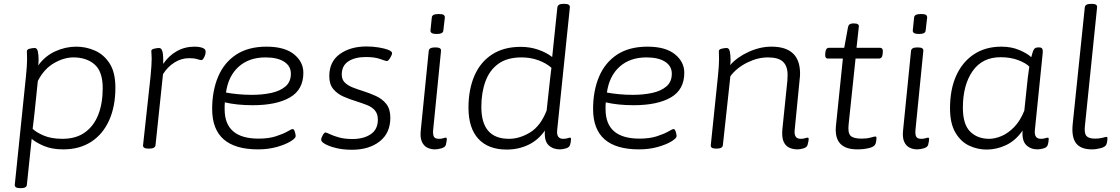

<svg xmlns="http://www.w3.org/2000/svg" viewBox="-20 -772 5831 1000"><path d="M85 208Q55 208 57 190L115 -373Q118 -401 119.5 -424.5Q121 -448 121 -462Q121 -479 120.5 -489Q120 -499 120 -505Q120 -515 135 -518.5Q150 -522 161 -522Q173 -522 177 -504.5Q181 -487 181 -460Q181 -445 179 -431Q214 -480 267.5 -504.5Q321 -529 377 -529Q428 -529 474.5 -508.5Q521 -488 551 -441.5Q581 -395 581 -315Q581 -218 548.5 -145.5Q516 -73 455 -33.5Q394 6 310 6Q251 6 209.5 -11.5Q168 -29 145 -49L120 190Q119 208 89 208ZM305 -49Q376 -49 422.5 -82.5Q469 -116 492 -175Q515 -234 515 -313Q515 -399 473 -436Q431 -473 362 -473Q313 -473 261 -443Q209 -413 177 -350L160 -186Q158 -168 155.5 -146.5Q153 -125 150 -101Q168 -83 207.5 -66Q247 -49 305 -49Z M753 2Q724 2 725 -15L764 -373Q767 -404 768.5 -427.5Q770 -451 770 -466Q770 -482 769 -491Q768 -500 768 -506Q768 -515 783 -518.5Q798 -522 809 -522Q821 -522 826 -504Q831 -486 830 -439Q858 -481 900 -505Q942 -529 993 -529Q1018 -529 1035 -522.5Q1052 -516 1051 -502Q1051 -489 1043.5 -474Q1036 -459 1029 -459Q1022 -459 1007 -464Q992 -469 965 -469Q925 -469 889.5 -447Q854 -425 829 -386L790 -16Q788 2 757 2Z M1324 6Q1085 6 1085 -204Q1085 -299 1116 -372.5Q1147 -446 1210 -487.5Q1273 -529 1368 -529Q1462 -529 1511 -489.5Q1560 -450 1560 -393Q1560 -305 1490 -264.5Q1420 -224 1296 -224Q1254 -224 1216.5 -228Q1179 -232 1151 -239Q1150 -230 1150 -221.5Q1150 -213 1150 -203Q1150 -50 1327 -50Q1380 -50 1418 -62.5Q1456 -75 1477.5 -87.5Q1499 -100 1504 -100Q1511 -100 1515.5 -86Q1520 -72 1520 -63Q1520 -52 1493 -35.5Q1466 -19 1421.5 -6.5Q1377 6 1324 6ZM1291 -278Q1347 -278 1393 -288Q1439 -298 1467 -322Q1495 -346 1495 -388Q1495 -428 1460 -450.5Q1425 -473 1363 -473Q1277 -473 1223 -424.5Q1169 -376 1157 -290Q1183 -285 1218.5 -281.5Q1254 -278 1291 -278Z M1813 8Q1767 8 1730.5 -1Q1694 -10 1673 -22Q1652 -34 1653 -44Q1653 -54 1661 -68Q1669 -82 1675 -82Q1680 -82 1697.5 -73.5Q1715 -65 1744.5 -56.5Q1774 -48 1816 -48Q1874 -48 1911 -73Q1948 -98 1948 -149Q1948 -179 1932.5 -197Q1917 -215 1891 -225Q1865 -235 1834 -245Q1801 -255 1769 -269Q1737 -283 1716 -308Q1695 -333 1695 -375Q1695 -451 1750 -490.5Q1805 -530 1889 -530Q1921 -530 1952 -525Q1983 -520 2003 -512Q2023 -504 2022 -494Q2021 -485 2011.5 -469.5Q2002 -454 1995 -454Q1989 -454 1960.5 -464.5Q1932 -475 1885 -475Q1829 -475 1794.5 -452.5Q1760 -430 1760 -384Q1760 -358 1775.5 -342.5Q1791 -327 1816 -317Q1841 -307 1870 -298Q1905 -287 1938 -272Q1971 -257 1992 -230.5Q2013 -204 2013 -159Q2013 -79 1957.5 -35.5Q1902 8 1813 8Z M2245 6Q2224 6 2205.5 -3Q2187 -12 2177 -34.5Q2167 -57 2172 -98L2213 -507Q2215 -525 2245 -525H2249Q2279 -525 2277 -507L2236 -95Q2234 -71 2240 -60Q2246 -49 2266 -49Q2280 -49 2288.5 -52Q2297 -55 2302 -55Q2307 -55 2307 -48Q2307 -45 2306 -36.5Q2305 -28 2302 -17Q2298 -5 2279 0.5Q2260 6 2245 6ZM2254 -595Q2221 -595 2222 -613L2229 -681Q2230 -699 2265 -699Q2284 -699 2290.5 -694.5Q2297 -690 2297 -681L2289 -613Q2288 -595 2254 -595Z M2619 7Q2523 7 2471.5 -49Q2420 -105 2420 -211Q2420 -306 2451 -377.5Q2482 -449 2543 -488.5Q2604 -528 2692 -528Q2741 -528 2784 -513Q2827 -498 2856 -475L2883 -734Q2886 -752 2914 -752H2920Q2950 -752 2948 -733L2882 -95Q2877 -49 2913 -49Q2927 -49 2935.5 -52Q2944 -55 2949 -55Q2954 -55 2954 -48Q2954 -45 2953 -36Q2952 -27 2949 -17Q2945 -4 2927 1Q2909 6 2896 6Q2860 6 2837 -16Q2814 -38 2818 -92Q2783 -42 2731.5 -17.5Q2680 7 2619 7ZM2631 -49Q2686 -49 2740.5 -82Q2795 -115 2827 -196L2845 -361Q2848 -391 2852 -419Q2825 -443 2784.5 -458Q2744 -473 2696 -473Q2622 -473 2576 -440Q2530 -407 2508.5 -348.5Q2487 -290 2487 -215Q2487 -49 2631 -49Z M3308 6Q3069 6 3069 -204Q3069 -299 3100 -372.5Q3131 -446 3194 -487.5Q3257 -529 3352 -529Q3446 -529 3495 -489.5Q3544 -450 3544 -393Q3544 -305 3474 -264.5Q3404 -224 3280 -224Q3238 -224 3200.5 -228Q3163 -232 3135 -239Q3134 -230 3134 -221.5Q3134 -213 3134 -203Q3134 -50 3311 -50Q3364 -50 3402 -62.5Q3440 -75 3461.5 -87.5Q3483 -100 3488 -100Q3495 -100 3499.5 -86Q3504 -72 3504 -63Q3504 -52 3477 -35.5Q3450 -19 3405.5 -6.5Q3361 6 3308 6ZM3275 -278Q3331 -278 3377 -288Q3423 -298 3451 -322Q3479 -346 3479 -388Q3479 -428 3444 -450.5Q3409 -473 3347 -473Q3261 -473 3207 -424.5Q3153 -376 3141 -290Q3167 -285 3202.5 -281.5Q3238 -278 3275 -278Z M4134 6Q4110 6 4090.5 -3Q4071 -12 4061 -35Q4051 -58 4055 -100L4081 -353Q4082 -369 4082 -382Q4082 -428 4058 -450.5Q4034 -473 3980 -473Q3926 -473 3871.5 -446Q3817 -419 3784 -375L3745 -16Q3743 2 3713 2H3709Q3680 2 3682 -16L3719 -373Q3722 -401 3723.5 -424.5Q3725 -448 3725 -462Q3725 -479 3724.5 -489Q3724 -499 3724 -505Q3724 -515 3739 -518.5Q3754 -522 3765 -522Q3777 -522 3781 -504.5Q3785 -487 3785 -460Q3785 -447 3783 -433Q3820 -475 3879.5 -502Q3939 -529 3998 -529Q4147 -529 4147 -389Q4147 -375 4145 -360L4119 -95Q4114 -49 4150 -49Q4164 -49 4172.5 -52Q4181 -55 4186 -55Q4192 -55 4192 -48Q4192 -45 4190.5 -36Q4189 -27 4186 -17Q4182 -4 4164 1Q4146 6 4134 6Z M4445 6Q4321 6 4334 -118L4370 -467H4292Q4276 -467 4278 -490L4279 -500Q4281 -523 4298 -523H4377L4397 -632Q4401 -650 4423 -650H4428Q4456 -650 4453 -632L4441 -523H4563Q4580 -523 4578 -500L4577 -490Q4575 -467 4557 -467H4436L4400 -125Q4395 -81 4409.5 -65.5Q4424 -50 4468 -50Q4495 -50 4514.5 -55.5Q4534 -61 4539 -61Q4545 -61 4545 -54Q4545 -49 4544 -40.5Q4543 -32 4540 -23Q4535 -8 4507 -1Q4479 6 4445 6Z M4757 6Q4736 6 4717.5 -3Q4699 -12 4689 -34.5Q4679 -57 4684 -98L4725 -507Q4727 -525 4757 -525H4761Q4791 -525 4789 -507L4748 -95Q4746 -71 4752 -60Q4758 -49 4778 -49Q4792 -49 4800.5 -52Q4809 -55 4814 -55Q4819 -55 4819 -48Q4819 -45 4818 -36.5Q4817 -28 4814 -17Q4810 -5 4791 0.5Q4772 6 4757 6ZM4766 -595Q4733 -595 4734 -613L4741 -681Q4742 -699 4777 -699Q4796 -699 4802.5 -694.5Q4809 -690 4809 -681L4801 -613Q4800 -595 4766 -595Z M5119 7Q5071 7 5027.5 -13.5Q4984 -34 4956 -81.5Q4928 -129 4928 -208Q4928 -307 4960.5 -378.5Q4993 -450 5053 -489.5Q5113 -529 5196 -529Q5248 -529 5290 -511Q5332 -493 5351 -474Q5359 -506 5365.5 -515.5Q5372 -525 5387 -525H5392Q5404 -525 5408 -518.5Q5412 -512 5411 -498L5370 -95Q5365 -49 5401 -49Q5415 -49 5423.5 -52Q5432 -55 5437 -55Q5442 -55 5442 -48Q5442 -45 5441 -36Q5440 -27 5437 -17Q5433 -4 5415 1Q5397 6 5384 6Q5348 6 5325 -16.5Q5302 -39 5306 -92Q5270 -40 5220.5 -16.5Q5171 7 5119 7ZM5132 -49Q5162 -49 5196.5 -63.5Q5231 -78 5262.5 -110.5Q5294 -143 5315 -196L5333 -367Q5335 -380 5337 -396Q5339 -412 5341 -425Q5324 -443 5284 -458.5Q5244 -474 5191 -474Q5096 -474 5045.5 -401.5Q4995 -329 4995 -211Q4995 -124 5033 -86.5Q5071 -49 5132 -49Z M5667 6Q5609 6 5584.5 -26Q5560 -58 5567 -126L5630 -734Q5632 -752 5663 -752H5667Q5696 -752 5694 -734L5631 -120Q5626 -79 5638 -64.5Q5650 -50 5683 -50Q5707 -50 5722.5 -54.5Q5738 -59 5743 -59Q5748 -59 5748 -52Q5748 -48 5747 -39.5Q5746 -31 5743 -21Q5738 -7 5713.5 -0.5Q5689 6 5667 6Z"/></svg>

Font: Asap Semi Expanded Semi Expanded Light
Style: Italic
Weight: 300
Width: 6
Italic angle: -6°
Designer: Pablo Cosgaya
Foundry: Omnibus-Type
Version: Version 3.001; ttfautohint (v1.8.4.7-5d5b)